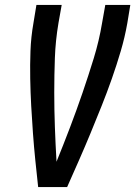

<svg xmlns="http://www.w3.org/2000/svg" viewBox="-20 -755 546 775"><path d="M134 0Q128 -54 122.5 -108.5Q117 -163 113 -217.5Q109 -272 106 -327Q103 -382 102 -437.5Q101 -493 103 -549Q105 -605 115 -662L127 -735H229L216 -662Q204 -591 201.5 -521Q199 -451 199 -381.5Q199 -312 201.5 -243Q204 -174 208 -105V-104Q208 -103 208 -103Q208 -103 208 -102Q236 -171 262.5 -240.5Q289 -310 313 -380Q337 -450 358.5 -520Q380 -590 392 -662L405 -735H506L494 -662Q484 -605 467.5 -549Q451 -493 431.5 -437.5Q412 -382 390 -327Q368 -272 345.5 -217.5Q323 -163 299 -108.5Q275 -54 251 0Z"/></svg>

Font: iosevka_custom_sans_ss08 SmBd
Style: Italic
Weight: 600
Italic angle: -10°
Designer: Belleve Invis
Foundry: Belleve Invis
Version: Version 10.3.0; ttfautohint (v1.8.3)